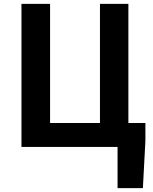

<svg xmlns="http://www.w3.org/2000/svg" viewBox="-20 -760 791 993"><path d="M644 -124H732V-32L719 213H588V0H91V-740H239V-124H497V-740H644Z"/></svg>

Font: Source Han Sans CN Bold
Style: Bold
Weight: 700
Designer: Ryoko NISHIZUKA 西塚涼子 (kana & ideographs); Paul D. Hunt (Latin, Greek & Cyrillic); Wenlong ZHANG 张文龙 (bopomofo); Sandoll 
Foundry: Adobe Systems Incorporated
Version: Version 1.00;May 30, 2023;FontCreator 11.5.0.2422 32-bit